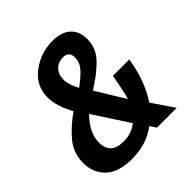

<svg xmlns="http://www.w3.org/2000/svg" viewBox="-197 -839 998 998"><g transform="rotate(-45 302.5 -339.5)"><path d="M556 0H410L388 -34Q312 24 203 24Q106 24 57.5 -22Q9 -68 9 -140Q9 -211 50.5 -263.5Q92 -316 164 -367Q119 -449 119 -513Q119 -598 188.5 -650.5Q258 -703 346 -703Q410 -703 445 -671Q480 -639 480 -583Q480 -546 466.5 -515Q453 -484 421.5 -455Q390 -426 371.5 -412.5Q353 -399 311 -371L409 -211Q419 -245 439 -352H559Q538 -216 474 -120ZM324 -604Q289 -604 266 -581.5Q243 -559 243 -519Q243 -483 270 -432Q318 -467 342.5 -495Q367 -523 367 -560Q367 -604 324 -604ZM338 -105 211 -300Q142 -229 142 -158Q142 -71 237 -71Q296 -71 338 -105Z"/></g></svg>

Font: Cabin
Style: Bold Italic
Weight: 700
Designer: Pablo Impallari
Foundry: Pablo Impallari. www.impallari.com Igino Marini. www.ikern.com
Version: Version 1.005